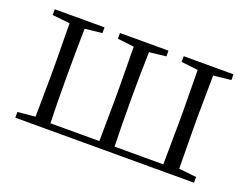

<svg xmlns="http://www.w3.org/2000/svg" viewBox="-85 -682 1104 852"><g transform="rotate(20 467.0 -256.0)"><path d="M165 0H889V-27L806 -36L804 -227V-285L806 -476L889 -485V-512H654V-485L733 -476L735 -285V-227L733 -30H503C501 -85 500 -171 500 -227V-285C500 -339 501 -420 503 -476L582 -485V-512H353V-485L431 -476L433 -285V-227L431 -30H200C198 -85 197 -171 197 -227V-285C197 -338 198 -420 199 -476L280 -485V-512H45V-485L128 -476L130 -285V-227L128 -35L45 -27V0Z"/></g></svg>

Font: Noto Serif JP Light
Style: Regular
Weight: 300
Designer: Ryoko NISHIZUKA 西塚涼子 (kana & ideographs); Frank Grießhammer (Latin, Greek & Cyrillic); Wenlong ZHANG 张文龙 (bopomofo); San
Foundry: Adobe
Version: Version 2.001;hotconv 1.1.0;makeotfexe 2.6.0